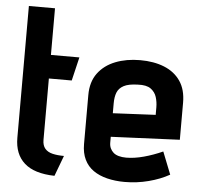

<svg xmlns="http://www.w3.org/2000/svg" viewBox="-51 -754 866 820"><g transform="rotate(5 381.5 -343.5)"><path d="M152 -136V-399H250L274 -500H152V-700H40V-135Q40 -65 82.5 -27Q125 11 212 13L245 -75Q217 -75 196 -80Q175 -85 163.5 -98.5Q152 -112 152 -136Z M437 -149V-174L732 -187V-346Q732 -402 707 -438.5Q682 -475 637.5 -493Q593 -511 534 -511Q475 -511 428 -492.5Q381 -474 353.5 -437Q326 -400 326 -343V-133Q326 -95 339.5 -67Q353 -39 378 -21.5Q403 -4 437.5 4.5Q472 13 512 13Q565 13 615 0Q665 -13 704 -35L666 -131Q626 -113 585.5 -102Q545 -91 510 -91Q492 -91 478 -95Q464 -99 455.5 -106.5Q447 -114 442 -124.5Q437 -135 437 -149ZM620 -316V-284L437 -275V-317Q437 -345 444.5 -364Q452 -383 472.5 -394Q493 -405 533 -406Q570 -408 588.5 -394.5Q607 -381 613.5 -360Q620 -339 620 -316Z"/></g></svg>

Font: Advent Pro Expanded
Style: Bold
Weight: 700
Width: 7
Designer: VivaRado, Andreas Kalpakidis
Foundry: VivaRado, Andreas Kalpakidis
Version: Version 3.000